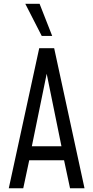

<svg xmlns="http://www.w3.org/2000/svg" viewBox="-20 -1008 500 1028"><path d="M27 0 190 -750H270L432.5 0H355L323 -150H136.5L104.5 0ZM150.5 -225H309L224 -642.5H236ZM203.5 -815.5 115.5 -987.5H192L259.5 -815.5Z"/></svg>

Font: Mohave Light
Style: Regular
Weight: 400
Version: Version 2.003